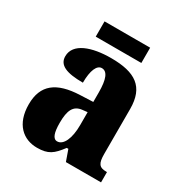

<svg xmlns="http://www.w3.org/2000/svg" viewBox="-165 -808 884 937"><g transform="rotate(30 277.0 -339.5)"><path d="M154 -603H411V-689H154ZM176 10C239 10 263 -9 303 -62H312L334 0H532V-58H528C488 -58 476 -74 476 -128V-381C476 -506 408 -550 272 -550C164 -550 73 -519 73 -446C73 -397 118 -377 212 -377C212 -447 230 -485 257 -485C288 -485 303 -449 303 -374V-321L231 -318C101 -313 36 -264 36 -154C36 -42 99 10 176 10ZM246 -66C222 -66 212 -96 212 -151C212 -221 228 -256 277 -261L304 -264V-191C304 -116 281 -66 246 -66Z"/></g></svg>

Font: Noto Serif Sinhala Condensed Black
Style: Regular
Weight: 900
Width: 3
Designer: Jelle Bosma - Monotype Design Team
Foundry: Monotype Imaging Inc.
Version: Version 2.007